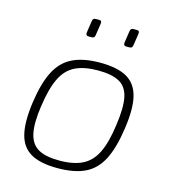

<svg xmlns="http://www.w3.org/2000/svg" viewBox="-104 -763 768 860"><g transform="rotate(15 280.0 -333.0)"><path d="M305 -494Q384 -494 428.5 -469Q473 -444 487 -388Q501 -332 487 -238Q474 -146 446 -91Q418 -36 368.5 -12Q319 12 240 12Q162 12 117.5 -13Q73 -38 59 -94Q45 -150 58 -243Q71 -335 99 -390Q127 -445 177 -469.5Q227 -494 305 -494ZM305 -458Q241 -458 199.5 -438Q158 -418 134.5 -370Q111 -322 99 -238Q87 -157 97 -110Q107 -63 141.5 -43Q176 -23 240 -23Q305 -23 346.5 -43.5Q388 -64 411.5 -112Q435 -160 446 -243Q458 -325 448.5 -372Q439 -419 404 -438.5Q369 -458 305 -458ZM248 -678Q257 -678 259.5 -674.5Q262 -671 261 -663L253 -610Q252 -601 248.5 -597.5Q245 -594 236 -594H224Q209 -594 211 -609L219 -663Q220 -671 223.5 -674.5Q227 -678 235 -678ZM423 -678Q432 -678 434.5 -674.5Q437 -671 436 -663L428 -610Q427 -601 423.5 -597.5Q420 -594 411 -594H399Q384 -594 386 -609L394 -663Q395 -671 398.5 -674.5Q402 -678 410 -678Z"/></g></svg>

Font: Exo 2 ExtraLight
Style: Italic
Weight: 250
Italic angle: -8°
Designer: Natanael Gama
Foundry: Natanael Gama
Version: Version 2.010